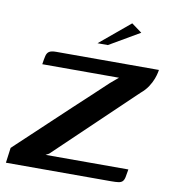

<svg xmlns="http://www.w3.org/2000/svg" viewBox="-82 -685 671 749"><g transform="rotate(10 253.5 -310.5)"><path d="M138 -57H466Q463 -37 460.5 -25.5Q458 -14 452.5 -8.5Q447 -3 436.5 -1.5Q426 0 407 0H-9L-1 -60Q0 -61 18 -78Q36 -95 66.5 -123.5Q97 -152 133.5 -186.5Q170 -221 208 -256.5Q246 -292 279.5 -323Q313 -354 336 -376Q347 -386 356 -393Q365 -400 368 -403H64Q67 -424 70 -436.5Q73 -449 81.5 -454.5Q90 -460 109 -460H516Q516 -459 514 -449Q512 -439 506.5 -424Q501 -409 490 -392Q479 -375 461 -360L151 -64ZM262 -521 382 -621 423 -591 303 -521Z"/></g></svg>

Font: Genos Thin Medium
Style: Italic
Weight: 500
Italic angle: -8°
Version: Version 1.010